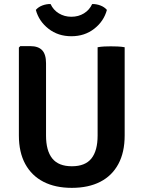

<svg xmlns="http://www.w3.org/2000/svg" viewBox="-20 -917 712 951"><path d="M597.5 -246Q597.5 -162.5 566.2 -104.5Q535 -46.5 476.5 -16.5Q418 13.5 335.5 13.5Q254 13.5 195.5 -16.5Q137 -46.5 105.2 -104.5Q73.5 -162.5 73.5 -246V-681.5L80.5 -688.5H130.5Q169.5 -688.5 188.8 -668.2Q208 -648 208 -603.5V-245.5Q208 -170.5 239 -132Q270 -93.5 336 -93.5Q402 -93.5 432.8 -132Q463.5 -170.5 463.5 -245.5V-683Q479.5 -686 497.2 -686.8Q515 -687.5 529 -687.5Q542 -687.5 562 -686.8Q582 -686 597.5 -683ZM509.5 -868Q494.5 -812 447 -774.8Q399.5 -737.5 333.5 -737.5Q267.5 -737.5 220 -774.8Q172.5 -812 157.5 -868Q170 -882.5 190 -890Q210 -897.5 230.5 -897Q244 -867.5 271.5 -850.8Q299 -834 333.5 -834Q368.5 -834 395.8 -850.8Q423 -867.5 436.5 -897Q457 -897.5 477 -890Q497 -882.5 509.5 -868Z"/></svg>

Font: Signika Light SemiBold
Style: Regular
Weight: 600
Version: Version 2.003;gftools[0.9.32]